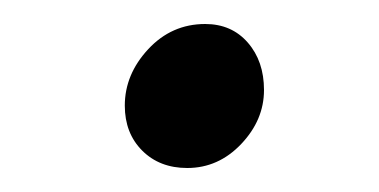

<svg xmlns="http://www.w3.org/2000/svg" viewBox="-20 -411 316 160"><path d="M84 -323Q84 -349 103.5 -370Q123 -391 151 -391Q173 -391 186.5 -375.5Q200 -360 200 -336Q200 -311 181 -291Q162 -271 136 -271Q113 -271 98.5 -285.5Q84 -300 84 -323Z"/></svg>

Font: Nebula Sans Book
Style: Regular
Weight: 400
Italic angle: -9°
Designer: Paul D. Hunt for Adobe (as Source Sans)
Foundry: Nebula Entertainment & Broadcasting LLC
Version: Version 1.010